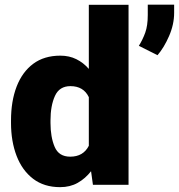

<svg xmlns="http://www.w3.org/2000/svg" viewBox="-20 -770 746 800"><path d="M25.9 -257.8V-268.1Q25.9 -348.6 49.3 -409.4Q72.8 -470.2 118.4 -504.2Q164.1 -538.1 231.4 -538.1Q268.6 -538.1 298.1 -523.4Q327.6 -508.8 350.1 -482.9V-750H515.6V0H367.2L359.4 -56.6Q335.4 -25.9 303.7 -8.1Q272 9.8 230.5 9.8Q163.6 9.8 117.9 -25.1Q72.3 -60.1 49.1 -120.6Q25.9 -181.2 25.9 -257.8ZM190.4 -268.1V-257.8Q190.4 -198.7 207.8 -158Q225.1 -117.2 272.5 -117.2Q327.1 -117.2 350.1 -162.6V-365.2Q328.1 -411.1 273.4 -411.1Q227.5 -411.1 209 -370.4Q190.4 -329.6 190.4 -268.1ZM705.6 -750.5V-716.8Q705.6 -668 684.3 -619.4Q663.1 -570.8 636.2 -540L558.6 -579.1Q574.7 -605 585.2 -634Q595.7 -663.1 595.7 -707.5V-750.5Z"/></svg>

Font: Vazirmatn FD Black
Style: Regular
Weight: 900
Designer: Saber Rastikerdar
Foundry: Saber Rastikerdar
Version: Version 33.003